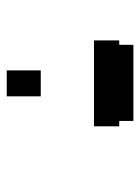

<svg xmlns="http://www.w3.org/2000/svg" viewBox="57 -575 416 570"><g transform="rotate(90 265.0 -290.0)"><path d="M100 -361V-436H113V-478H339V-436H355V-361ZM189 -102V-203H266V-102Z"/></g></svg>

Font: TitilliumText22L Rg
Style: Regular
Weight: 400
Designer: Campivisivi
Foundry: Campivisivi
Version: 1.000